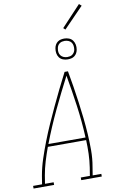

<svg xmlns="http://www.w3.org/2000/svg" viewBox="-157 -1228 778 1289"><g transform="rotate(-10 231.5 -583.5)"><path d="M-37 0V-18H24L33 -74Q43 -131 61.5 -187Q80 -243 101.5 -298.5Q123 -354 147.5 -409Q172 -464 197.5 -518.5Q223 -573 249.5 -627Q276 -681 304 -735H327Q337 -681 345.5 -627Q354 -573 361.5 -518.5Q369 -464 375 -409Q381 -354 384.5 -298.5Q388 -243 388 -186.5Q388 -130 378 -74L369 -18H428V0H288V-18H350L359 -74Q366 -120 367.5 -166.5Q369 -213 367 -259H106Q89 -213 75 -166.5Q61 -120 53 -74L44 -18H103V0ZM113 -277H366Q361 -386 346 -494Q331 -602 312 -708Q257 -602 206 -494.5Q155 -387 113 -277ZM340 -814Q323 -814 307.5 -820Q292 -826 282.5 -839Q273 -852 270.5 -868.5Q268 -885 271 -902Q273 -914 279 -925Q285 -936 295 -943.5Q305 -951 317 -953.5Q329 -956 340 -956Q357 -956 372.5 -950Q388 -944 397.5 -931Q407 -918 410 -901.5Q413 -885 410 -868Q408 -856 402 -845Q396 -834 386 -826.5Q376 -819 364 -816.5Q352 -814 340 -814ZM340 -830Q349 -830 358.5 -832Q368 -834 375.5 -840Q383 -846 388 -854.5Q393 -863 394 -872Q396 -885 394 -898Q392 -911 385 -920.5Q378 -930 365.5 -935Q353 -940 340 -940Q331 -940 322 -938Q313 -936 305 -930Q297 -924 292.5 -915.5Q288 -907 287 -898Q284 -885 286 -872Q288 -859 295.5 -849.5Q303 -840 315 -835Q327 -830 340 -830ZM359 -1014 346 -1026 478 -1167 494 -1153Z"/></g></svg>

Font: Iosevka Curly Slab ThObl
Style: Regular
Weight: 100
Italic angle: -9°
Monospace: yes
Designer: Belleve Invis
Foundry: Belleve Invis
Version: Version 11.0.0; ttfautohint (v1.8.3)